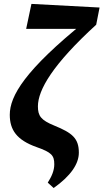

<svg xmlns="http://www.w3.org/2000/svg" viewBox="-20 -755 530 984"><path d="M255 208.6C341.6 147.2 384.1 85.8 384.1 27.4C384.1 -46.5 349.7 -74 258.4 -111.3C189.4 -139.4 174.3 -161.2 174.3 -209.9C174.3 -294 249.9 -424.6 473 -628.4L490.3 -716.4L141.1 -735L114.1 -607.1H398.3V-584.8L418.5 -646.4C107.6 -395.8 30.1 -263.3 30.1 -166.7C30.1 -90.1 64.9 -37.4 167.7 -1.1C244.1 25.9 258.2 41.4 258.2 86.9C258.2 119.3 245 149.1 224.8 181L255 208.6Z"/></svg>

Font: Source Serif 4 Variable
Style: Italic
Weight: 400
Italic angle: -12°
Designer: Frank Grießhammer
Foundry: Adobe Systems Incorporated
Version: Version 4.004;hotconv 1.0.116;makeotfexe 2.5.65601